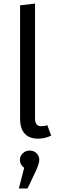

<svg xmlns="http://www.w3.org/2000/svg" viewBox="-20 -768 331 1080"><path d="M201 132Q201 154 176 206L135 292H86L116 176Q92 158 92 132Q92 110 108 94.5Q124 79 147 79Q170 79 185.5 94Q201 109 201 132ZM177 -748V-102Q177 -58 212 -58Q231 -58 246 -64L268 -5Q232 12 194 12Q145 12 119 -16.5Q93 -45 93 -101V-738Z"/></svg>

Font: FiraSans
Style: Regular
Weight: 350
Designer: Carrois Corporate & Edenspiekermann AG
Foundry: Carrois Corporate GbR & Edenspiekermann AG
Version: Version 3.106;PS 003.106;hotconv 1.0.70;makeotf.lib2.5.58329